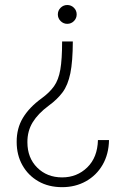

<svg xmlns="http://www.w3.org/2000/svg" viewBox="-20 -573 510 782"><path d="M276.6 -404.1Q276.3 -322.4 266.5 -274.5Q256.7 -226.6 235.1 -197.3Q213.4 -168 177.6 -142Q134.9 -110.4 113.1 -74.8Q91.3 -39.1 91.6 6.4Q91.6 70 131.6 109.7Q171.5 149.5 233 149.5Q293.7 149.5 335.4 108.8Q377.1 68.2 378.9 -2.5H424Q422.9 55 397.9 98.2Q372.9 141.3 329.9 165.3Q286.9 189.3 233 189.3Q177.9 189.3 136.4 165.5Q94.8 141.7 71.4 100.1Q47.9 58.6 47.9 5Q47.6 -50.4 73.5 -93.2Q99.4 -136 149.1 -172.2Q181.8 -196 200.1 -221.8Q218.4 -247.5 225.7 -289.6Q233 -331.7 233 -404.1ZM253.9 -552.6Q269.9 -552.6 281.1 -541.4Q292.3 -530.2 292.3 -514.2Q292.3 -498.6 281.1 -487.2Q269.9 -475.9 253.9 -475.9Q238.3 -475.9 226.9 -487.2Q215.6 -498.6 215.6 -514.2Q215.6 -530.2 226.9 -541.4Q238.3 -552.6 253.9 -552.6Z"/></svg>

Font: Inter UI Extra Light
Style: Regular
Weight: 200
Designer: Rasmus Andersson
Foundry: rsms
Version: 3.2;8d6f07862